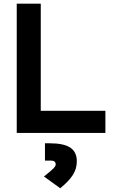

<svg xmlns="http://www.w3.org/2000/svg" viewBox="-20 -713 626 1030"><path d="M69.8 0V-693.4H198.7V-118.7H545.4V0ZM303.2 296.9 215.8 233.9Q252 205.1 265.4 191.7Q278.8 178.2 278.8 169.4Q278.8 148.4 252.9 148.4H221.2V55.7H248Q322.3 55.7 357.2 79.1Q392.1 102.5 392.1 151.9Q392.1 192.4 370.8 225.6Q349.6 258.8 303.2 296.9Z"/></svg>

Font: Cascadia Code PL
Style: Bold
Weight: 700
Monospace: yes
Designer: Aaron Bell
Foundry: Saja Typeworks
Version: Version 2404.023; ttfautohint (v1.8.4)